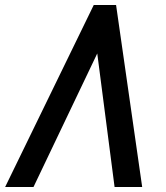

<svg xmlns="http://www.w3.org/2000/svg" viewBox="-42 -745 662 765"><path d="M345.5 -532 91.5 0H-21.5L331.5 -725H420.5L524.5 0H414.5Z"/></svg>

Font: JuliaMono BoldItalic
Style: Regular
Weight: 700
Italic angle: -9°
Monospace: yes
Designer: cormullion
Foundry: corm
Version: Version 0.049; ttfautohint (v1.8.4)